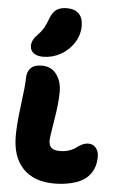

<svg xmlns="http://www.w3.org/2000/svg" viewBox="-61 -999 639 1009"><g transform="rotate(5 258.5 -495.0)"><path d="M147.9 -691.9Q114.3 -691.9 96.7 -706.1Q79.1 -720.2 79.1 -744.1Q79.1 -774.4 108.9 -804.2Q128.9 -824.2 140.4 -844.2Q151.9 -864.3 163.1 -896Q176.3 -929.7 197 -943.4Q217.8 -957 251 -957Q292 -957 314 -935.1Q335.9 -913.1 335.9 -870.1Q335.9 -822.8 309.3 -781.2Q282.7 -739.7 239.3 -715.8Q195.8 -691.9 147.9 -691.9ZM264.2 -33.2Q157.2 -33.2 99.1 -93.5Q41 -153.8 41 -265.1Q41 -328.6 54.4 -430.7Q67.9 -532.7 67.9 -569.8Q67.9 -604.5 86.7 -624.8Q105.5 -645 145 -645Q195.8 -645 223.4 -607.9Q251 -570.8 251 -514.2Q251 -458.5 235.6 -365.7Q220.2 -272.9 220.2 -257.8Q220.2 -230.5 233.9 -218.3Q247.6 -206.1 278.8 -206.1Q306.6 -206.1 329.1 -214.1Q351.6 -222.2 363.3 -231.9Q375 -241.7 391.6 -249.8Q408.2 -257.8 425.8 -257.8Q450.7 -257.8 465.3 -239.5Q480 -221.2 480 -191.9Q480 -121.6 431.2 -79.1Q402.8 -55.7 357.4 -44.4Q312 -33.2 264.2 -33.2Z"/></g></svg>

Font: Shantell Sans Irregular Bouncy
Style: Regular
Weight: 800
Designer: Stephen Nixon, Anya Danilova, Shantell Martin
Foundry: Arrow Type
Version: Version 1.006;[9816181b4]